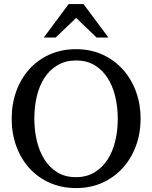

<svg xmlns="http://www.w3.org/2000/svg" viewBox="-20 -936 771 972"><path d="M576.2 -334Q576.2 -395 563 -449Q549.8 -502.9 523.4 -543.2Q497.1 -583.5 457.8 -606.7Q418.5 -629.9 366.2 -629.9Q312 -629.9 272 -606.4Q231.9 -583 205.6 -542.7Q179.2 -502.4 166.5 -449Q153.8 -395.5 153.8 -335.9Q153.8 -275.9 166.7 -221.9Q179.7 -168 205.8 -127.4Q231.9 -86.9 271.2 -63Q310.5 -39.1 363.8 -39.1Q418 -39.1 457.8 -63Q497.6 -86.9 523.9 -127.2Q550.3 -167.5 563.2 -220.9Q576.2 -274.4 576.2 -334ZM691.9 -335Q691.9 -262.2 668.5 -198.2Q645 -134.3 602.3 -86.7Q559.6 -39.1 499.5 -11.5Q439.5 16.1 366.2 16.1Q292.5 16.1 232.2 -10.5Q171.9 -37.1 128.9 -84.5Q85.9 -131.8 62.5 -196Q39.1 -260.3 39.1 -335.9Q39.1 -409.2 62 -473.1Q85 -537.1 127.4 -584.7Q169.9 -632.3 230.2 -659.7Q290.5 -687 365.2 -687Q439.5 -687 499.8 -659.2Q560.1 -631.3 602.8 -583.5Q645.5 -535.6 668.7 -471.7Q691.9 -407.7 691.9 -335ZM468.8 -746.1 365.7 -845.2 261.7 -746.1H201.7L327.6 -915.5H402.8L528.8 -746.1Z"/></svg>

Font: BabelStone Ogham Pictish
Style: Bold
Weight: 700
Designer: Andrew West
Foundry: BabelStone
Version: Version 1.02 March 14, 2022